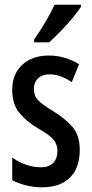

<svg xmlns="http://www.w3.org/2000/svg" viewBox="-20 -786 389 816"><path d="M319 -149Q319 -72 277 -31Q235 10 160 10Q122 10 89.5 1.5Q57 -7 32 -20V-117Q55 -99 88 -87Q121 -75 154 -75Q187 -75 205.5 -93Q224 -111 224 -145Q224 -173 206.5 -193.5Q189 -214 142 -240Q92 -270 62 -306.5Q32 -343 32 -405Q32 -471 74.5 -510.5Q117 -550 187 -550Q223 -550 255 -540.5Q287 -531 316 -513L285 -437Q263 -452 239 -461Q215 -470 190 -470Q159 -470 141.5 -453Q124 -436 124 -408Q124 -379 141.5 -360.5Q159 -342 207 -313Q257 -282 288 -246.5Q319 -211 319 -149ZM324 -757Q311 -737 287.5 -708.5Q264 -680 237 -652.5Q210 -625 189 -606H125V-618Q153 -658 174.5 -695Q196 -732 212 -766H324Z"/></svg>

Font: Noto Sans Ethiopic ExtraCondensed Medium
Style: Regular
Weight: 500
Width: 2
Designer: Monotype Design Team
Foundry: Monotype Imaging Inc.
Version: Version 2.102; ttfautohint (v1.8.4.7-5d5b)